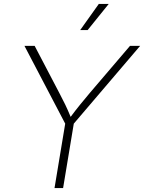

<svg xmlns="http://www.w3.org/2000/svg" viewBox="-20 -962 737 982"><path d="M258.8 0 313.5 -329.6 105 -727.5H157.2L283.2 -486.8Q299.3 -456.5 313.5 -427.2Q327.6 -397.9 341.3 -364.3Q366.2 -397.9 390.1 -427.2Q414.1 -456.5 439.5 -486.8L645 -727.5H696.8L357.4 -329.6L302.7 0ZM390.1 -808.1 485.4 -941.9H536.1L428.2 -808.1Z"/></svg>

Font: Inter Extra Light
Style: Italic
Weight: 200
Italic angle: -9.39999°
Designer: Rasmus Andersson
Foundry: rsms
Version: Version 4.000;git-3c8e0fc